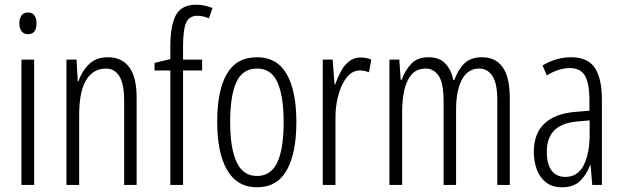

<svg xmlns="http://www.w3.org/2000/svg" viewBox="-20 -785 2641 815"><path d="M99 -732Q118 -732 126.5 -719Q135 -706 135 -686Q135 -640 99 -640Q81 -640 71.5 -652.5Q62 -665 62 -686Q62 -706 71 -719Q80 -732 99 -732ZM125 -532V0H71V-532Z M438 -542Q497 -542 528.5 -500Q560 -458 560 -370V0H507V-357Q507 -428 487 -461Q467 -494 429 -494Q376 -494 346 -445.5Q316 -397 316 -295V0H262V-532H305L310 -440H313Q327 -482 357.5 -512Q388 -542 438 -542Z M838 -486H757V0H703V-486H636V-518L703 -534V-588Q703 -676 726.5 -720.5Q750 -765 813 -765Q833 -765 849.5 -761Q866 -757 882 -751L867 -707Q842 -718 818 -718Q783 -718 770 -688.5Q757 -659 757 -586V-532H838Z M1238 -267Q1238 -134 1197 -62Q1156 10 1071 10Q987 10 944.5 -62.5Q902 -135 902 -268Q902 -401 943 -471.5Q984 -542 1071 -542Q1156 -542 1197 -470.5Q1238 -399 1238 -267ZM957 -268Q957 -155 984.5 -96.5Q1012 -38 1071 -38Q1129 -38 1156.5 -94.5Q1184 -151 1184 -267Q1184 -376 1158 -435Q1132 -494 1071 -494Q1010 -494 983.5 -436.5Q957 -379 957 -268Z M1511 -541Q1521 -541 1533 -539Q1545 -537 1556 -532L1546 -478Q1539 -481 1528.5 -483.5Q1518 -486 1508 -486Q1475 -486 1451.5 -456Q1428 -426 1415.5 -378.5Q1403 -331 1404 -279V0H1350V-532H1392L1400 -427H1403Q1413 -456 1427 -482Q1441 -508 1461.5 -524.5Q1482 -541 1511 -541Z M2026 -542Q2084 -542 2114 -499.5Q2144 -457 2144 -367V0H2091V-359Q2091 -432 2070 -463Q2049 -494 2014 -494Q1966 -494 1941 -447.5Q1916 -401 1916 -319V0H1863V-352Q1863 -433 1842 -463.5Q1821 -494 1787 -494Q1749 -494 1727 -468.5Q1705 -443 1696 -401Q1687 -359 1687 -309V0H1633V-532H1675L1681 -446H1685Q1698 -484 1724.5 -513Q1751 -542 1799 -542Q1847 -542 1872 -513.5Q1897 -485 1904 -446H1909Q1925 -491 1952 -516.5Q1979 -542 2026 -542Z M2405 -542Q2474 -542 2504.5 -497.5Q2535 -453 2535 -360V0H2494L2487 -84H2485Q2470 -44 2442.5 -17Q2415 10 2366 10Q2324 10 2297.5 -11Q2271 -32 2258.5 -66Q2246 -100 2246 -140Q2246 -219 2291.5 -261Q2337 -303 2421 -310L2482 -315V-358Q2482 -433 2462.5 -464.5Q2443 -496 2399 -496Q2378 -496 2353.5 -489Q2329 -482 2301 -465L2283 -507Q2340 -542 2405 -542ZM2427 -269Q2301 -257 2301 -141Q2301 -88 2321.5 -61Q2342 -34 2380 -34Q2432 -34 2457.5 -83.5Q2483 -133 2483 -216V-274Z"/></svg>

Font: Noto Sans Khmer ExtraCondensed Light
Style: Regular
Weight: 300
Width: 2
Designer: Danh Hong and the Monotype Design Team
Foundry: Monotype Imaging Inc.
Version: Version 2.004; ttfautohint (v1.8.4.7-5d5b)